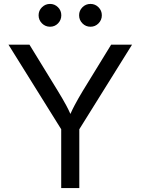

<svg xmlns="http://www.w3.org/2000/svg" viewBox="-20 -954 713 974"><path d="M290.5 0V-298.3L22.9 -727.5H129.4L273.4 -492.7Q297.4 -453.6 316.7 -418Q335.9 -382.3 356 -331.1H318.8Q338.9 -383.3 358.2 -419.4Q377.4 -455.6 399.9 -492.7L543.9 -727.5H649.9L382.3 -298.3V0ZM439 -818.4Q415 -818.4 398.2 -835.4Q381.3 -852.5 381.3 -876.5Q381.3 -900.4 398.2 -917.2Q415 -934.1 439 -934.1Q462.9 -934.1 479.7 -917.2Q496.6 -900.4 496.6 -876.5Q496.6 -852.5 479.7 -835.4Q462.9 -818.4 439 -818.4ZM233.9 -818.4Q210 -818.4 192.9 -835.4Q175.8 -852.5 175.8 -876.5Q175.8 -900.4 192.9 -917.2Q210 -934.1 233.9 -934.1Q257.3 -934.1 274.2 -917.2Q291 -900.4 291 -876.5Q291 -852.5 274.4 -835.4Q257.8 -818.4 233.9 -818.4Z"/></svg>

Font: Inter 17pt
Style: Regular
Weight: 400
Version: Version 4.001;git-66647c0bb